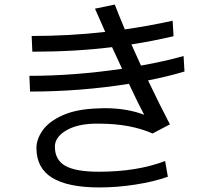

<svg xmlns="http://www.w3.org/2000/svg" viewBox="-20 -799 934 843"><path d="M417 24Q278 24 209 -18.5Q140 -61 140 -149Q140 -188 167.5 -227Q195 -266 255.5 -293Q316 -320 409 -323L439 -324Q538 -324 613 -295Q590 -338 546 -431Q333 -397 112 -397L109 -466Q305 -466 516 -497L472 -592Q311 -572 122 -572L119 -641Q286 -641 442 -659L397 -761L484 -779Q498 -742 528 -670Q628 -684 738 -708L742 -640Q648 -618 557 -604L599 -511Q705 -530 786 -553L790 -485Q717 -463 630 -446Q682 -337 726 -253L650 -213Q551 -256 417 -256H394Q316 -254 268.5 -225Q221 -196 221 -155Q221 -97 266.5 -71Q312 -45 414 -45Q582 -45 705 -92L717 -23Q655 -1 574 11.5Q493 24 417 24Z"/></svg>

Font: Kakao Big Sans
Style: Regular
Weight: 400
Designer: Park Young-rak; Lee Sang-min; Kim Jung-jin; Min Bon; Park Min-gyu;
Foundry: Kakao Corporation
Version: Version 2.003